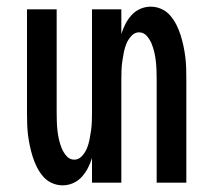

<svg xmlns="http://www.w3.org/2000/svg" viewBox="-20 -548 640 576"><path d="M168 8Q151 8 135.5 1Q120 -6 109 -19Q98 -32 90.5 -47Q83 -62 78 -78Q73 -94 69.5 -110.5Q66 -127 64 -143.5Q62 -160 61.5 -176.5Q61 -193 61 -210V-520H150V-210Q150 -196 150.5 -182.5Q151 -169 152.5 -155.5Q154 -142 157 -129Q160 -116 165 -103.5Q170 -91 179.5 -80Q189 -69 203 -69Q216 -69 226 -80Q236 -91 241 -103.5Q246 -116 248.5 -129Q251 -142 253 -155.5Q255 -169 255.5 -182.5Q256 -196 256 -210V-520H344V-446Q349 -462 356.5 -476.5Q364 -491 375 -503Q386 -515 401 -521.5Q416 -528 432 -528Q449 -528 464.5 -521Q480 -514 491 -501Q502 -488 509.5 -473Q517 -458 522 -442Q527 -426 530.5 -409.5Q534 -393 536 -376.5Q538 -360 538.5 -343.5Q539 -327 539 -310V0H450V-310Q450 -324 449.5 -337.5Q449 -351 447.5 -364.5Q446 -378 443 -391Q440 -404 435 -416.5Q430 -429 420.5 -440Q411 -451 397 -451Q384 -451 374 -440Q364 -429 359 -416.5Q354 -404 351.5 -391Q349 -378 347 -364.5Q345 -351 344.5 -337.5Q344 -324 344 -310V0H256V-74Q251 -58 243.5 -43.5Q236 -29 225 -17Q214 -5 199 1.5Q184 8 168 8Z"/></svg>

Font: Iosevka Medium Extended
Style: Regular
Weight: 500
Width: 7
Monospace: yes
Designer: Belleve Invis
Foundry: Belleve Invis
Version: Version 32.5.0; ttfautohint (v1.8.4)